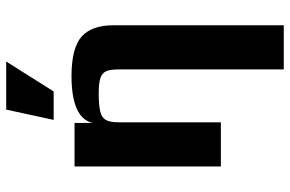

<svg xmlns="http://www.w3.org/2000/svg" viewBox="-182 -568 958 635"><g transform="rotate(-90 297.5 -251.0)"><path d="M64 0ZM64 -484H208V-425Q225 -494 363 -494Q456 -494 493.5 -460.5Q531 -427 531 -355V208H385V-336Q385 -364 379.5 -378Q374 -392 357.5 -398Q341 -404 307 -404Q264 -404 244 -398.5Q224 -393 217 -379Q210 -365 210 -336V0H64ZM252 -710H411L312 -553H218Z"/></g></svg>

Font: Play
Style: Bold
Weight: 700
Designer: Jonas Hecksher (Cyrillic expansion: Cyreal)
Foundry: Jonas Hecksher, Playtype, e-types AS
Version: Version 2.101; ttfautohint (v1.5.65-e2d9)